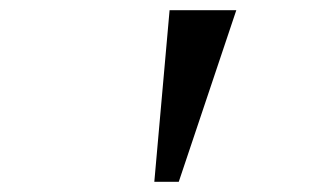

<svg xmlns="http://www.w3.org/2000/svg" viewBox="-20 -670 620 377"><path d="M283 -313 313 -650H444L331 -313Z"/></svg>

Font: Sometype Mono Medium
Style: Italic
Weight: 500
Italic angle: -12°
Monospace: yes
Designer: Ryoichi Tsunekawa
Foundry: Dharma Type
Version: Version 1.000; ttfautohint (v1.8.3)